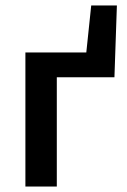

<svg xmlns="http://www.w3.org/2000/svg" viewBox="-20 -683 465 703"><path d="M73 0H188V-400H399L408 -663H314L296 -491H73Z"/></svg>

Font: DAIFUKU Sans Semibold
Style: Regular
Weight: 600
Designer: Original font ‘Source Sans 3’ : Paul D. Hunt
Foundry: Daifuku
Version: Version 1.000